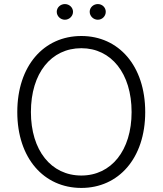

<svg xmlns="http://www.w3.org/2000/svg" viewBox="-20 -914 799 944"><path d="M380 10C563 10 694 -136 694 -363C694 -591 563 -737 380 -737C195 -737 65 -590 65 -363C65 -137 195 10 380 10ZM132 -363C132 -555 232 -677 380 -677C527 -677 627 -553 627 -363C627 -174 527 -51 380 -51C231 -51 132 -175 132 -363ZM259 -856C259 -835 277 -817 299 -817C321 -817 339 -835 339 -856C339 -877 321 -894 299 -894C277 -894 259 -877 259 -856ZM421 -856C421 -835 439 -817 461 -817C483 -817 500 -835 500 -856C500 -877 483 -894 461 -894C439 -894 421 -877 421 -856Z"/></svg>

Font: Wafeq Light
Style: Regular
Weight: 300
Designer: Rasmus Andersson & Azza Alameddine
Foundry: Google & TypeTogether
Version: Version 3.000;January 28, 2025;FontCreator 15.0.0.3014 64-bi